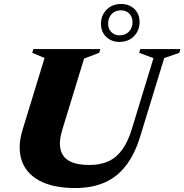

<svg xmlns="http://www.w3.org/2000/svg" viewBox="-20 -932 928 967"><path d="M294 -279.5Q275.5 -219 285 -179.2Q294.5 -139.5 331 -120.2Q367.5 -101 429.5 -101Q485 -101 525.8 -119.5Q566.5 -138 595.8 -178.5Q625 -219 644.5 -284L753 -639L681 -666L686.5 -685H888.5L883 -666L807 -639.5L687 -247.5Q659.5 -157 615 -98.8Q570.5 -40.5 507 -12.8Q443.5 15 359 15Q247 15 178.8 -22Q110.5 -59 88.8 -125.2Q67 -191.5 94 -279.5L204.5 -640L142.5 -666L148 -685H485L479.5 -666L403.5 -637ZM590 -912Q630.5 -912 656.8 -886.8Q683 -861.5 683 -821Q683 -779 655 -750Q627 -721 582 -721Q541 -721 514.8 -746.5Q488.5 -772 488.5 -812Q488.5 -854.5 516.8 -883.2Q545 -912 590 -912ZM583 -754Q611.5 -754 629.5 -773Q647.5 -792 647.5 -819.5Q647.5 -847 631.2 -863.5Q615 -880 589 -880Q560 -880 542.2 -861Q524.5 -842 524.5 -813.5Q524.5 -787 540.5 -770.5Q556.5 -754 583 -754Z"/></svg>

Font: Newsreader 36pt ExtraBold
Style: Italic
Weight: 800
Italic angle: -17°
Designer: Hugues Gentile
Foundry: Production Type
Version: Version 1.003